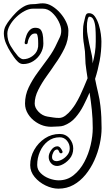

<svg xmlns="http://www.w3.org/2000/svg" viewBox="-20 -783 658 1151"><path d="M330 348Q293 348 253.5 329Q214 310 187.5 278Q161 246 161 207Q161 158 185 115.5Q209 73 249 46.5Q289 20 338 20Q374 20 396.5 47Q419 74 419 107Q419 144 396.5 170Q374 196 346 207Q333 212 323 212Q301 212 286.5 196Q272 180 272 158Q272 138 287 116.5Q302 95 323 94Q334 94 342 103.5Q350 113 354 123Q354 124 354.5 124.5Q355 125 355 127Q355 136 345 136Q339 136 336 130Q335 126 331.5 120Q328 114 323 113Q309 113 300.5 128.5Q292 144 292 158Q292 171 299.5 177Q307 183 318 183Q334 183 352.5 173Q371 163 384.5 145.5Q398 128 398 106Q398 80 381 60Q364 40 338 40Q297 40 266.5 64Q236 88 219.5 126Q203 164 203 206Q203 234 224 255Q245 276 275 287Q305 298 332 298Q383 298 421.5 267Q460 236 485.5 188Q511 140 523.5 86Q536 32 536 -15Q536 -72 530.5 -124Q525 -176 517 -228Q501 -191 480.5 -150.5Q460 -110 431.5 -77.5Q403 -45 362 -30Q355 -28 348 -26.5Q341 -25 332 -25Q321 -25 309.5 -24Q298 -23 286 -23Q272 -23 255 -26Q224 -32 195 -51.5Q166 -71 148 -100Q130 -129 130 -162Q130 -213 152 -259Q174 -305 206 -348.5Q238 -392 269.5 -435Q301 -478 321 -523Q329 -540 338 -558.5Q347 -577 347 -599Q347 -624 331.5 -655Q316 -686 291 -708.5Q266 -731 237 -731H177Q154 -731 127.5 -717Q101 -703 77.5 -680.5Q54 -658 39 -631.5Q24 -605 24 -581Q24 -541 43.5 -508Q63 -475 88 -446Q95 -439 103.5 -433.5Q112 -428 119 -428Q147 -428 172 -445Q197 -462 205 -487Q208 -497 208.5 -503Q209 -509 209 -522Q209 -527 208.5 -541.5Q208 -556 205 -569Q202 -582 196 -582Q174 -585 161 -566Q148 -547 146 -526Q144 -518 136 -518Q132 -518 129.5 -521Q127 -524 128 -529Q131 -551 139 -572Q147 -593 162 -606Q177 -619 200 -616Q221 -614 229 -597Q237 -580 238.5 -558.5Q240 -537 240 -522Q240 -491 223.5 -462.5Q207 -434 179.5 -416.5Q152 -399 119 -399Q102 -399 88 -412Q74 -425 63 -441.5Q52 -458 44 -470Q29 -493 16.5 -521.5Q4 -550 3 -581Q3 -608 14 -628Q25 -648 38 -664Q55 -686 76 -707.5Q97 -729 122 -743.5Q147 -758 175 -758Q193 -758 207 -760.5Q221 -763 237 -763Q265 -763 292 -746.5Q319 -730 341 -705Q363 -680 376.5 -651.5Q390 -623 390 -599Q391 -543 366.5 -493Q342 -443 310 -399Q289 -367 260 -327Q231 -287 209.5 -244.5Q188 -202 188 -162Q188 -137 211 -113Q234 -89 265 -84Q284 -81 300.5 -78.5Q317 -76 334 -76Q354 -76 373 -90.5Q392 -105 407.5 -124.5Q423 -144 431 -157Q447 -183 460 -210Q473 -237 482 -259L505 -314L498 -360Q491 -403 491 -438.5Q491 -474 484 -513Q480 -534 478.5 -556.5Q477 -579 478 -606Q478 -626 482 -644Q486 -662 491 -682Q493 -691 497.5 -697.5Q502 -704 514 -704Q535 -704 549 -684Q563 -664 572 -635.5Q581 -607 584.5 -579Q588 -551 588 -534Q588 -475 577.5 -419Q567 -363 550 -310Q558 -269 568 -227.5Q578 -186 582 -148Q586 -114 587.5 -80.5Q589 -47 589 -15Q589 30 578 80.5Q567 131 545.5 178.5Q524 226 492.5 264.5Q461 303 420.5 325.5Q380 348 330 348ZM535 -403Q544 -435 549 -467.5Q554 -500 554 -534V-564Q554 -588 552 -615.5Q550 -643 541.5 -663Q533 -683 515 -683Q511 -683 509.5 -677.5Q508 -672 506 -669Q503 -657 502 -646Q501 -635 501 -623Q501 -592 506 -568Q511 -544 515 -521Q521 -490 528 -462.5Q535 -435 535 -404Z"/></svg>

Font: Ruge Boogie
Style: Regular
Weight: 400
Designer: Robert E. Leuschke
Foundry: Robert E. Leuschke
Version: Version 1.010; ttfautohint (v1.8.3)